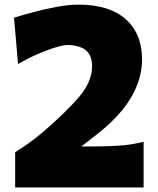

<svg xmlns="http://www.w3.org/2000/svg" viewBox="-20 -828 700 848"><path d="M46.9 0V-155.8Q76.7 -174.3 106 -195.1Q135.3 -215.8 165 -240.7Q266.1 -327.1 326.4 -396.5Q386.7 -465.8 386.7 -535.6Q386.7 -582 360.6 -604.7Q334.5 -627.4 281.2 -629.4Q261.7 -629.4 225.6 -618.7Q189.5 -607.9 145.8 -588.9Q102.1 -569.8 59.6 -545.4L42 -750Q77.1 -760.7 127 -774.2Q176.8 -787.6 229.7 -797.6Q282.7 -807.6 325.7 -807.6Q462.4 -807.6 534.9 -743.4Q607.4 -679.2 607.4 -565.4Q607.4 -476.6 554.9 -390.9Q502.4 -305.2 390.6 -221.2L339.4 -181.2H393.6Q448.7 -181.2 503.9 -184.6Q559.1 -188 614.3 -201.7V0Z"/></svg>

Font: Pinar DS4-ExtraBold
Style: Regular
Weight: 800
Designer: Amin Abedi
Version: Version 2.000